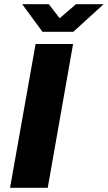

<svg xmlns="http://www.w3.org/2000/svg" viewBox="-20 -897 515 917"><path d="M475 -877H343L265 -810L213 -877H86L183 -745H330ZM28 0H208L329 -687H150Z"/></svg>

Font: Archivo ExtraBold
Style: Italic
Weight: 800
Italic angle: -10°
Designer: Hector Gatti
Foundry: Omnibus-Type
Version: Version 2.001